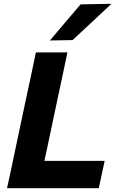

<svg xmlns="http://www.w3.org/2000/svg" viewBox="-20 -988 620 1008"><path d="M17 0Q29.5 -57.5 41 -111Q52 -164.5 66.5 -232.5L117.5 -473.5Q132.5 -543 144.5 -598.5Q156 -654 168.5 -713H334Q321.5 -653 309.8 -597.8Q298 -542.5 283 -473L238 -259.5Q231 -227 225 -198.5Q219 -170 213 -143.5H529.5L498.5 0ZM242 -775.5Q283 -824 322.8 -870.8Q362.5 -917.5 403 -965L565 -968Q512.5 -919 461.5 -871Q410 -823 361 -777.5Z"/></svg>

Font: Heraclito
Style: Bold Italic
Weight: 700
Italic angle: -12°
Designer: Kostas Bartsokas (font) & Cristiano Sobral (main changes)
Foundry: Kostas Bartsokas (font) & Cristiano Sobral (main changes)
Version: Version 1.00;July 8, 2020;FontCreator 13.0.0.2655 64-bit